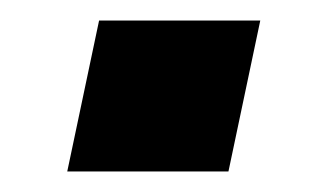

<svg xmlns="http://www.w3.org/2000/svg" viewBox="-20 -461 319 187"><path d="M45.5 -294 76.5 -441H233.5L202.5 -294ZM127.5 -365H151.5H127.5Z"/></svg>

Font: Tourney Thin Black
Style: Italic
Weight: 900
Italic angle: -12°
Version: Version 1.015